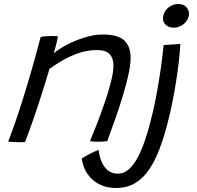

<svg xmlns="http://www.w3.org/2000/svg" viewBox="-20 -702 984 957"><path d="M104.5 6Q96.5 6.5 86 6.8Q75.5 7 65 6.5Q54 6.5 41.2 5.5Q28.5 4.5 21 4Q37 -38 53.8 -86Q70.5 -134 89.8 -194.5Q109 -255 132.2 -334.5Q155.5 -414 183 -518.5Q193.5 -520 207.2 -521.2Q221 -522.5 236 -522.5Q245 -522.5 254 -522.2Q263 -522 269 -520.5Q268.5 -515 264.5 -498.5Q260.5 -482 255.8 -464.2Q251 -446.5 247.5 -436Q272 -457 313 -478.8Q354 -500.5 401.8 -515.2Q449.5 -530 492 -530Q568.5 -530 599.8 -500Q631 -470 631 -413.5Q631 -379 620.2 -330Q609.5 -281 592.2 -224.2Q575 -167.5 554.5 -109.2Q534 -51 514.5 1.5Q508 2.5 496.5 3.5Q485 4.5 471.5 4.5Q458.5 4.5 447.2 3.8Q436 3 428.5 1.5Q447.5 -44 467.8 -96.8Q488 -149.5 505.8 -202Q523.5 -254.5 534.5 -300Q545.5 -345.5 545.5 -375.5Q545.5 -412 526.5 -432.2Q507.5 -452.5 463.5 -452.5Q414 -452.5 368.2 -436Q322.5 -419.5 285.8 -397.5Q249 -375.5 226.5 -358.5Q201 -272.5 177.2 -199.8Q153.5 -127 134.5 -74Q115.5 -21 104.5 6ZM815 -87Q797 -17.5 774.8 41.2Q752.5 100 723 143.5Q693.5 187 653 211Q612.5 235 558 235Q511 235 474.8 216.5Q438.5 198 416 165Q393.5 132 387.5 88Q405.5 76 429.8 63.8Q454 51.5 471.5 45Q474 71 484.2 98.5Q494.5 126 514.8 144.8Q535 163.5 567.5 163.5Q599 163.5 623.8 140.5Q648.5 117.5 668 79.8Q687.5 42 702.5 -2.5Q717.5 -47 728.5 -90Q744 -148 756.8 -213.8Q769.5 -279.5 779.5 -347Q789.5 -414.5 795.5 -477.5L879 -483Q876.5 -441.5 871 -392.5Q865.5 -343.5 857 -291.2Q848.5 -239 838 -186.8Q827.5 -134.5 815 -87ZM869 -682Q894.5 -682 908.2 -667Q922 -652 922 -633.5Q922 -615.5 911.2 -599.5Q900.5 -583.5 883 -573.8Q865.5 -564 845 -564Q822.5 -564 807.5 -577Q792.5 -590 792.5 -609.5Q792.5 -629.5 803 -646Q813.5 -662.5 830.8 -672.2Q848 -682 869 -682Z"/></svg>

Font: Grandstander Thin Light
Style: Italic
Weight: 300
Italic angle: -15°
Version: Version 1.200